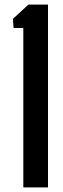

<svg xmlns="http://www.w3.org/2000/svg" viewBox="-20 -820 276 840"><path d="M82 0V-697.5H39.5L36.5 -737.5L104.5 -800H190V0Z"/></svg>

Font: Big Shoulders Stencil Display
Style: Bold
Weight: 700
Designer: Patric King
Foundry: XO Type Co
Version: Version 1.000